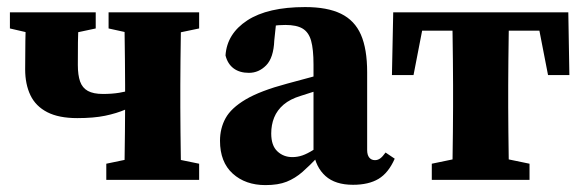

<svg xmlns="http://www.w3.org/2000/svg" viewBox="-20 -519 1686 554"><path d="M203 -178.2Q149.7 -178.2 116.4 -195.3Q83 -212.5 67.8 -244.2Q52.6 -276 52.6 -318.9Q52.6 -359.7 53.2 -401Q53.9 -442.4 55.6 -483.5H207.3Q207 -463.3 206.1 -443.4Q205.3 -423.4 204.9 -397.1Q204.6 -370.7 204.6 -331.6Q204.6 -302.3 211.1 -283.8Q217.7 -265.3 233.6 -256.6Q249.5 -247.9 277 -247.9Q303.2 -247.9 323.8 -251.3Q344.3 -254.6 362.3 -260.4Q380.3 -266.2 398.2 -273.7V-228.4Q370.1 -215 343.2 -203.4Q316.2 -191.8 283.2 -185Q250.2 -178.2 203 -178.2ZM338 0Q339 -23 339.5 -60.4Q340 -97.7 340.5 -138.2Q341 -178.7 341 -210V-273.5Q341 -304.8 340.5 -345.3Q340 -385.8 339.5 -423.6Q339 -461.5 338 -483.5H503.3Q502.3 -461.5 501.8 -423.6Q501.3 -385.8 500.8 -345.3Q500.3 -304.8 500.3 -273.5V-210Q500.3 -178.7 500.8 -138.2Q501.3 -97.7 501.8 -60.4Q502.3 -23 503.3 0ZM8.6 -436.9V-483.5H256.2V-436.9L162.5 -416.9H95.2ZM286.7 0V-46.6L382.4 -66.6H457.1L554.6 -46.6V0ZM293.3 -436.9V-483.5H554.6V-436.9L458.8 -416.9H384.2Z M746 15.1Q688.2 15.1 651.5 -18.1Q614.8 -51.4 614.8 -112.7Q614.8 -148.8 630.9 -178Q646.9 -207.2 688.9 -232.1Q731 -257 808.5 -277.7Q835.2 -285 861.9 -292.1Q888.6 -299.3 914.8 -306.4Q941 -313.6 967.7 -320.6V-280.3Q935.1 -270.3 903.9 -260.4Q872.7 -250.5 847.4 -242.3Q817.3 -233.2 798.4 -217.2Q779.6 -201.1 771.1 -180Q762.6 -159 762.6 -133.8Q762.6 -99 780.3 -82.4Q798 -65.7 823.5 -65.7Q838.4 -65.7 852.4 -70.5Q866.5 -75.3 884.9 -86.9Q903.2 -98.5 929.8 -118.6L940.2 -67.2H898.2Q873.8 -41.5 852.8 -23Q831.8 -4.6 807.2 5.3Q782.7 15.1 746 15.1ZM998.6 14.2Q947.4 14.2 919.2 -11.1Q891 -36.5 884.6 -80.4V-84.7V-332.3Q884.6 -377.1 877.6 -401.7Q870.6 -426.2 853.1 -436.6Q835.7 -447 803.4 -447Q785 -447 764 -444.2Q743.1 -441.4 709.8 -432.5L778.7 -471.6L771.4 -402.2Q769.4 -352.2 748 -330.5Q726.7 -308.8 698.2 -308.8Q671.5 -308.8 654.2 -321.6Q636.9 -334.4 630.7 -359Q634.8 -421.7 693.6 -460.2Q752.5 -498.6 860.4 -498.6Q924.7 -498.6 964 -479.3Q1003.3 -460.1 1021.4 -418.9Q1039.4 -377.7 1039.4 -310.5V-86.1Q1039.4 -71.8 1045.5 -64.3Q1051.6 -56.9 1062 -56.9Q1070 -56.9 1076.9 -61.8Q1083.8 -66.7 1092.5 -78.9L1118.9 -61.1Q1100.9 -20.1 1072.3 -2.9Q1043.7 14.2 998.6 14.2Z M1110.9 -302.4 1114.6 -483.5H1619.8L1622.9 -302.4H1561.3L1526.1 -483.5L1588.4 -430.6H1145.3L1208.3 -483.5L1173.2 -302.4ZM1225.9 0V-46.6L1322.3 -66.6H1411.4L1507.9 -46.6V0ZM1284.3 0Q1285.3 -23 1285.8 -60.4Q1286.3 -97.7 1286.8 -138.2Q1287.3 -178.7 1287.3 -210V-273.5Q1287.3 -304.8 1286.8 -345.3Q1286.3 -385.8 1285.8 -423.6Q1285.3 -461.5 1284.3 -483.5H1449.4Q1448.4 -461.5 1447.9 -423.6Q1447.4 -385.8 1446.9 -345.3Q1446.4 -304.8 1446.4 -273.5V-210Q1446.4 -178.7 1446.9 -138.2Q1447.4 -97.7 1447.9 -60.4Q1448.4 -23 1449.4 0Z"/></svg>

Font: Source Serif 4 Variable
Style: Regular
Weight: 400
Designer: Frank Grießhammer
Foundry: Adobe
Version: Version 4.005;hotconv 1.1.0;makeotfexe 2.6.0